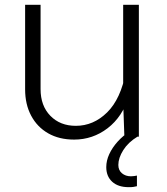

<svg xmlns="http://www.w3.org/2000/svg" viewBox="-20 -566 690 795"><path d="M148 -546V-197Q148 -128 188.5 -86.5Q229 -45 294 -45Q367 -45 423.5 -100.5Q480 -156 501 -268L514 -168Q487 -82 425.5 -35Q364 12 287 12Q225 12 179.5 -14Q134 -40 109 -87Q84 -134 84 -196V-546ZM555 -546V0H495L490 -141V-546ZM547 205Q539 207 532 208Q525 209 513 209Q469 209 444.5 186.5Q420 164 420 126Q420 99 432.5 72Q445 45 467.5 20Q490 -5 518 -22L549 0Q511 23 490.5 55.5Q470 88 470 117Q470 139 485 151.5Q500 164 522 164Q530 164 535.5 163Q541 162 547 161Z"/></svg>

Font: Azeret Mono Thin ExtraLight
Style: Regular
Weight: 250
Version: Version 1.002